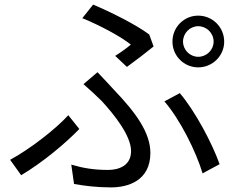

<svg xmlns="http://www.w3.org/2000/svg" viewBox="-20 -783 1040 835"><path d="M776 -602C776 -639 806 -669 842 -669C879 -669 909 -639 909 -602C909 -566 879 -536 842 -536C806 -536 776 -566 776 -602ZM730 -602C730 -540 780 -490 842 -490C904 -490 955 -540 955 -602C955 -665 904 -715 842 -715C780 -715 730 -665 730 -602ZM532 -492C568 -518 624 -561 648 -581L629 -633C570 -677 461 -731 385 -763L338 -704C414 -673 506 -624 549 -589C535 -577 507 -556 481 -540ZM302 17C346 25 400 32 463 32C535 32 634 4 634 -118C634 -207 569 -295 476 -392C453 -417 428 -444 404 -469L343 -417C371 -393 401 -365 423 -343C477 -284 550 -193 550 -126C550 -62 496 -44 450 -44C388 -44 341 -52 290 -67ZM935 -69C904 -157 830 -298 762 -378L695 -342C763 -264 833 -123 861 -29ZM325 -222 277 -282C221 -220 106 -132 24 -88L72 -21C168 -78 267 -162 325 -222Z"/></svg>

Font: Source Han Sans CN Regular
Style: Regular
Weight: 400
Designer: Ryoko NISHIZUKA (kana & ideographs); Paul D. Hunt (Latin, Greek & Cyrillic); Wenlong ZHANG (bopomofo); Sandoll Communica
Foundry: Adobe Systems Incorporated
Version: Version 1.004;PS 1.004;hotconv 1.0.82;makeotf.lib2.5.63406